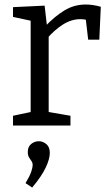

<svg xmlns="http://www.w3.org/2000/svg" viewBox="-20 -557 482 852"><path d="M37.7 0V-43.3L126.3 -62L116 -47.3V-478.3L127.3 -462.7L37.7 -482V-525.3L178 -532L189.3 -434L178.3 -437.7Q222.7 -484.7 266 -510.8Q309.3 -537 360.3 -537Q392.3 -537 427.3 -527L420.7 -381H371.3L359 -485.7L368 -468Q360.7 -470 352.7 -471Q344.7 -472 337 -472Q297 -472 259.3 -448.2Q221.7 -424.3 188.3 -385.7L196 -410V-47.3L184.3 -62L292.7 -43.3V0ZM122.7 275.3 93.3 255.7Q112 224.7 118.5 205.2Q125 185.7 125 176Q125 165.3 119.7 157.8Q114.3 150.3 108.8 141.3Q103.3 132.3 103.3 117.3Q103.3 94 118.5 81.8Q133.7 69.7 152 69.7Q170.3 69.7 185.7 82.5Q201 95.3 201 121.7Q201 148.3 182.7 187Q164.3 225.7 122.7 275.3Z"/></svg>

Font: Bitter Thin
Style: Regular
Weight: 100
Designer: Sol Matas, and Bitter project Authors
Foundry: Sol Matas
Version: Version 2.002